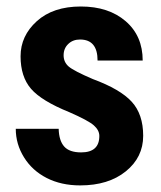

<svg xmlns="http://www.w3.org/2000/svg" viewBox="-20 -558 494 588"><path d="M284.2 -141.6Q284.2 -159.2 267.3 -174.1Q250.5 -189 192.4 -214.4Q106.9 -249 75 -286.1Q43 -323.2 43 -385.7Q43 -448.2 92.8 -493.2Q142.6 -538.1 227.5 -538.1Q312.5 -538.1 364.7 -493.2Q417 -448.2 417 -372.6H278.8Q278.8 -437 225.1 -437Q203.1 -437 189 -423.3Q174.8 -409.7 174.8 -388.7Q174.8 -367.7 190.4 -354.2Q206.1 -340.8 264.2 -315.9Q348.6 -284.7 383.5 -246.3Q418.5 -208 418.5 -142.1Q418.5 -76.2 365.2 -33.2Q312 9.8 225.6 9.8Q167.5 9.8 123 -12.9Q78.6 -35.6 53.5 -76.2Q28.3 -116.7 28.3 -163.6H159.7Q160.6 -127.4 176.5 -109.4Q192.4 -91.3 228.5 -91.3Q284.2 -91.3 284.2 -141.6Z"/></svg>

Font: RobotoCondensed-Bold
Style: Bold
Weight: 700
Designer: Google
Version: Version 2.001240; 2014